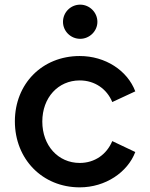

<svg xmlns="http://www.w3.org/2000/svg" viewBox="-20 -794 646 826"><path d="M323 12C434 12 529 -53 562 -140L463 -187C439 -130 388 -93 323 -93C230 -93 162 -168 162 -271C162 -374 230 -448 323 -448C388 -448 440 -411 463 -355L562 -401C528 -491 433 -553 323 -553C161 -553 44 -433 44 -272C44 -110 162 12 323 12ZM251 -700C251 -660 284 -627 325 -627C365 -627 399 -660 399 -700C399 -741 365 -774 325 -774C284 -774 251 -741 251 -700Z"/></svg>

Font: Mluvka SemiBold
Style: Regular
Weight: 600
Designer: Modified by Jiří Krblich, Original typeface by Gumpita Rahayu
Foundry: Gumpita Rahayu & Jiří Krblich
Version: Version 2.000;Glyphs 3.1.1 (3134)